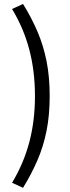

<svg xmlns="http://www.w3.org/2000/svg" viewBox="-20 -752 346 949"><path d="M93.8 176.3Q135.3 108.9 164.8 40.8Q194.3 -27.3 210 -105Q225.6 -182.6 225.6 -277.3Q225.6 -372.6 210 -450.4Q194.3 -528.3 164.8 -596.9Q135.3 -665.5 93.8 -732.4L39.6 -707.5Q97.2 -612.3 125 -506.1Q152.8 -399.9 152.8 -277.3Q152.8 -155.3 125 -49.8Q97.2 55.7 39.6 151.4Z"/></svg>

Font: Varta Light Medium
Style: Regular
Weight: 500
Version: Version 1.004